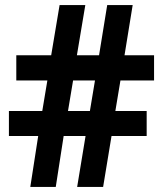

<svg xmlns="http://www.w3.org/2000/svg" viewBox="-20 -734 640 754"><path d="M267 -418H353L333 -298H247ZM199 0 230 -200H316L283 0H385L418 -200H556V-298H433L453 -418H585V-517H469L501 -714H401L369 -517H282L315 -714H214L181 -517H44V-418H166L146 -298H15V-200H130L99 0Z"/></svg>

Font: Noto Sans Mono UI
Style: Bold
Weight: 700
Designer: Monotype Design team
Foundry: Monotype Imaging Inc.
Version: 1.000